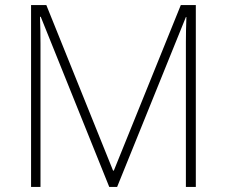

<svg xmlns="http://www.w3.org/2000/svg" viewBox="-20 -734 891 754"><path d="M409 0 140 -668H137Q138 -642 138.5 -617Q139 -592 139 -563V0H102V-714H162L424 -64H427L690 -714H749V0H710V-569Q710 -591 710.5 -616Q711 -641 712 -667H710L440 0Z"/></svg>

Font: Noto Sans Bengali UI ExtraLight
Style: Regular
Weight: 200
Designer: Jelle Bosma - Monotype Design Team
Foundry: Monotype Imaging Inc.
Version: Version 2.003; ttfautohint (v1.8.4.7-5d5b)